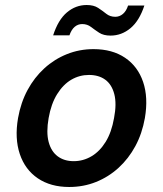

<svg xmlns="http://www.w3.org/2000/svg" viewBox="-20 -734 650 766"><path d="M256 12Q182 12 131 -22.5Q80 -57 59 -119.5Q38 -182 52 -263Q63 -325 90 -375Q117 -425 157 -461.5Q197 -498 247 -518Q297 -538 353 -538Q428 -538 479 -503.5Q530 -469 551 -407Q572 -345 558 -263Q547 -201 520 -151Q493 -101 453 -64.5Q413 -28 363 -8Q313 12 256 12ZM274 -91Q312 -91 345 -110.5Q378 -130 401.5 -168Q425 -206 435 -263Q446 -320 436 -358.5Q426 -397 400 -416Q374 -435 335 -435Q297 -435 264.5 -416Q232 -397 208 -358.5Q184 -320 174 -263Q164 -206 174 -168Q184 -130 210 -110.5Q236 -91 274 -91ZM192 -593Q212 -655 247 -684.5Q282 -714 326 -714Q354 -714 371.5 -702.5Q389 -691 404 -679Q419 -667 440 -667Q457 -667 470.5 -678.5Q484 -690 491 -712H556Q536 -651 500.5 -621.5Q465 -592 421 -592Q393 -592 375.5 -603.5Q358 -615 343 -626.5Q328 -638 308 -638Q291 -638 278 -627Q265 -616 257 -593Z"/></svg>

Font: DM Sans 9pt SemiBold
Style: Italic
Weight: 600
Italic angle: -10°
Version: Version 4.004;gftools[0.9.30]